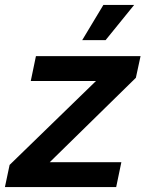

<svg xmlns="http://www.w3.org/2000/svg" viewBox="-47 -760 591 780"><path d="M-27 0 -8 -90 343 -431H78L99 -532H524L505 -444L155 -101H446L425 0ZM287 -597 373 -740H498L382 -597Z"/></svg>

Font: Mona Sans ExtraLight SemiBold
Style: Italic
Weight: 600
Italic angle: -11.6951°
Version: Version 2.000